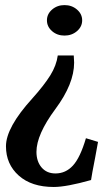

<svg xmlns="http://www.w3.org/2000/svg" viewBox="-20 -746 418 769"><path d="M211.4 -523.9H275.4Q276.9 -506.3 276.9 -495.1Q276.9 -410.2 201.7 -309.1Q126 -207 126 -137.7Q126 -99.6 146.5 -75.4Q167 -51.3 202.1 -51.3Q243.2 -51.3 272.2 -83Q301.3 -114.7 324.2 -192.4L372.6 -177.7Q367.7 -149.4 361.1 -114.7Q354.5 -80.1 350.3 -58.3Q346.2 -36.6 344.7 -24.9Q246.1 2.9 195.3 2.9Q106.4 2.9 55.2 -42.7Q3.9 -88.4 3.9 -160.2Q3.9 -235.4 108.9 -351.1Q156.2 -403.8 181.2 -443.8Q206.1 -483.9 211.4 -523.9ZM238.3 -725.6Q267.6 -725.6 288.3 -707.8Q309.1 -689.9 309.1 -664.6Q309.1 -639.2 288.3 -621.3Q267.6 -603.5 238.3 -603.5Q209 -603.5 188.5 -621.3Q168 -639.2 168 -664.6Q168 -689.9 188.7 -707.8Q209.5 -725.6 238.3 -725.6Z"/></svg>

Font: Flanker
Style: Bold
Weight: 700
Designer: Flanker
Foundry: Flanker
Version: Version 2.021